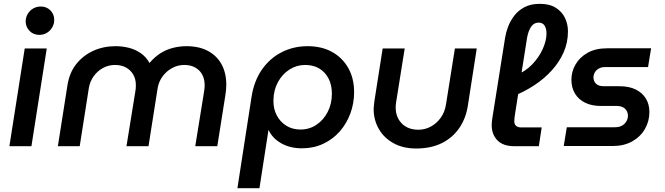

<svg xmlns="http://www.w3.org/2000/svg" viewBox="-20 -763 3469 1002"><path d="M29 0 109 -510H224L144 0ZM185 -581Q154 -581 134 -602Q114 -623 114 -651Q114 -672 124.5 -690Q135 -708 153 -718.5Q171 -729 193 -729Q223 -729 243 -709Q263 -689 263 -659Q263 -638 252.5 -620Q242 -602 224.5 -591.5Q207 -581 185 -581Z M282 0 332 -318Q342 -383 377.5 -428Q413 -473 466 -497.5Q519 -522 584 -522Q617 -522 650.5 -514Q684 -506 712.5 -487Q741 -468 760 -435H761Q787 -466 818 -485.5Q849 -505 884 -513.5Q919 -522 953 -522Q1019 -522 1065.5 -497Q1112 -472 1136.5 -427Q1161 -382 1161 -320Q1161 -306 1159.5 -292Q1158 -278 1156 -265L1114 0H999L1045 -285Q1046 -292 1047 -300.5Q1048 -309 1048 -317Q1048 -367 1019 -395.5Q990 -424 941 -424Q908 -424 878.5 -408Q849 -392 829 -365Q809 -338 803 -305L755 0H640L686 -284Q688 -293 688.5 -302Q689 -311 689 -319Q689 -351 675 -374.5Q661 -398 637 -411Q613 -424 580 -424Q547 -424 518 -408.5Q489 -393 469.5 -366Q450 -339 444 -306L396 0Z M1219 219 1293 -259Q1306 -341 1347 -400Q1388 -459 1450 -490.5Q1512 -522 1585 -522Q1658 -522 1712 -492.5Q1766 -463 1797 -409Q1828 -355 1828 -282Q1828 -224 1808.5 -171Q1789 -118 1753 -77Q1717 -36 1666.5 -12.5Q1616 11 1556 11Q1494 11 1448 -15Q1402 -41 1382 -84H1381L1334 219ZM1548 -87Q1594 -87 1631 -111.5Q1668 -136 1690 -178.5Q1712 -221 1712 -274Q1712 -319 1695 -352.5Q1678 -386 1647 -405Q1616 -424 1572 -424Q1528 -424 1490.5 -400Q1453 -376 1430.5 -334.5Q1408 -293 1407 -241Q1406 -196 1424 -161.5Q1442 -127 1474 -107Q1506 -87 1548 -87Z M2468 -510 2422 -214Q2412 -146 2377 -95Q2342 -44 2285.5 -16Q2229 12 2151 12Q2084 12 2034 -15.5Q1984 -43 1957 -90Q1930 -137 1930 -194Q1930 -203 1931.5 -214.5Q1933 -226 1934 -236L1977 -510H2092L2047 -228Q2046 -221 2045.5 -214.5Q2045 -208 2045 -202Q2045 -151 2077 -118.5Q2109 -86 2164 -86Q2198 -86 2228.5 -102.5Q2259 -119 2280.5 -149Q2302 -179 2308 -221L2354 -510Z M2664 0Q2606 0 2576 -30.5Q2546 -61 2546 -111Q2546 -119 2547 -127Q2548 -135 2549 -144L2616 -566Q2620 -592 2631 -622Q2642 -652 2663 -680Q2684 -708 2717 -725.5Q2750 -743 2797 -743Q2848 -743 2880.5 -722.5Q2913 -702 2928.5 -669.5Q2944 -637 2944 -599Q2944 -541 2921.5 -490Q2899 -439 2859.5 -395.5Q2820 -352 2769 -318.5Q2718 -285 2661 -262L2669 -369Q2721 -389 2757 -426.5Q2793 -464 2812.5 -507.5Q2832 -551 2832 -588Q2832 -614 2822 -629.5Q2812 -645 2791 -645Q2767 -645 2752.5 -624.5Q2738 -604 2731 -568L2667 -163Q2666 -156 2665 -146.5Q2664 -137 2664 -131Q2664 -114 2673.5 -106Q2683 -98 2700 -98H2807L2792 0Z M2922 -1 2938 -99H3190Q3211 -99 3225.5 -107Q3240 -115 3248.5 -129Q3257 -143 3257 -159Q3257 -181 3242 -195.5Q3227 -210 3199 -210H3116Q3068 -210 3033.5 -227Q2999 -244 2980.5 -275Q2962 -306 2962 -347Q2962 -389 2983.5 -426.5Q3005 -464 3046.5 -487.5Q3088 -511 3149 -511H3378L3362 -413H3138Q3119 -413 3105.5 -405.5Q3092 -398 3085 -386.5Q3078 -375 3077 -361Q3077 -339 3090.5 -326Q3104 -313 3131 -313H3213Q3263 -313 3297.5 -296Q3332 -279 3350.5 -249Q3369 -219 3369 -178Q3369 -130 3345.5 -89.5Q3322 -49 3279 -25Q3236 -1 3178 -1Z"/></svg>

Font: MuseoModerno Medium
Style: Italic
Weight: 500
Italic angle: -9°
Designer: Pablo Cosgaya, Héctor Gatti, Marcela Romero, and the Authors of The MuseoModerno Project.
Foundry: Omnibus-Type Team
Version: Version 1.003